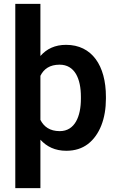

<svg xmlns="http://www.w3.org/2000/svg" viewBox="-20 -770 608 993"><path d="M527.8 -269.5C527.8 -430.7 455.6 -538.1 321.8 -538.1C264.6 -538.1 221.7 -517.6 189 -480.5V-750H59.1V203.1H189V-47.4C221.7 -11.7 264.6 9.8 322.8 9.8C367.2 9.8 404.3 -2 435.1 -25.4C495.6 -72.3 527.8 -157.2 527.8 -259.3ZM398.4 -259.3C398.4 -168.9 367.7 -91.8 289.1 -91.8C237.8 -91.8 207 -114.7 189 -149.9V-377.9C206.5 -413.6 237.8 -435.5 288.1 -435.5C366.7 -435.5 398.4 -363.3 398.4 -269.5Z"/></svg>

Font: Vazirmatn SemiBold
Style: Regular
Weight: 600
Designer: Saber Rastikerdar
Foundry: Saber Rastikerdar
Version: Version 33.003